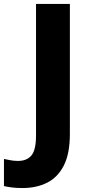

<svg xmlns="http://www.w3.org/2000/svg" viewBox="-96 -734 457 970"><path d="M18 216Q-13 216 -36.5 213Q-60 210 -76 206V69Q-61 72 -43.5 75.5Q-26 79 -5 79Q40 79 63 51Q86 23 86 -49V-714H257V-57Q257 42 226.5 102Q196 162 142 189Q88 216 18 216Z"/></svg>

Font: Noto Sans Gujarati UI ExtraBold
Style: Regular
Weight: 800
Designer: Jelle Bosma - Monotype Design Team, Universal Thirst
Foundry: Monotype Imaging Inc.
Version: Version 2.106; ttfautohint (v1.8.4.7-5d5b)